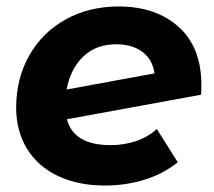

<svg xmlns="http://www.w3.org/2000/svg" viewBox="-20 -566 663 594"><path d="M603 -303Q603 -283 602 -273L187 -197Q208 -117 322 -117Q364 -117 401 -129.5Q438 -142 465 -167L530 -64Q485 -28 427 -10Q369 8 305 8Q222 8 159.5 -21.5Q97 -51 63.5 -106Q30 -161 30 -233Q30 -322 70 -393.5Q110 -465 182.5 -505.5Q255 -546 347 -546Q462 -546 532.5 -483Q603 -420 603 -303ZM186 -289 458 -339Q452 -382 420.5 -405.5Q389 -429 340 -429Q277 -429 237.5 -391Q198 -353 186 -289Z"/></svg>

Font: Montserrat Alternates
Style: Bold Italic
Weight: 700
Italic angle: -11.3°
Designer: Julieta Ulanovsky
Foundry: Julieta Ulanovsky
Version: Version 7.200